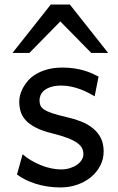

<svg xmlns="http://www.w3.org/2000/svg" viewBox="-20 -801 511 833"><path d="M390.6 -383.3Q378.4 -390.6 362.8 -398.7Q347.2 -406.7 328.9 -413.6Q310.5 -420.4 289.8 -425Q269 -429.7 246.6 -429.7Q219.7 -429.7 201.4 -423.8Q183.1 -418 172.1 -408.9Q161.1 -399.9 156.2 -388.4Q151.4 -377 151.4 -366.2Q151.4 -353.5 155.3 -343.8Q159.2 -334 171.6 -325.7Q184.1 -317.4 207 -309.6Q230 -301.8 268.6 -293Q301.8 -285.6 331.1 -274.2Q360.4 -262.7 382.3 -245.1Q404.3 -227.5 417 -202.9Q429.7 -178.2 429.7 -144Q429.7 -110.8 415 -82.5Q400.4 -54.2 375 -33Q349.6 -11.7 315.4 0.2Q281.2 12.2 241.7 12.2Q211.9 12.2 184.3 7.8Q156.7 3.4 132.6 -4.4Q108.4 -12.2 88.4 -22.5Q68.4 -32.7 53.7 -43.9L78.1 -131.8Q94.7 -117.2 115.5 -105Q136.2 -92.8 158.2 -84Q180.2 -75.2 202.4 -70.6Q224.6 -65.9 244.1 -65.9Q265.6 -65.9 283.4 -71.5Q301.3 -77.1 314.2 -86.2Q327.1 -95.2 334.5 -107.2Q341.8 -119.1 341.8 -131.8Q341.8 -145.5 336.2 -157.5Q330.6 -169.4 315.7 -180.4Q300.8 -191.4 274.7 -201.7Q248.5 -211.9 207.5 -222.2Q163.1 -232.9 135 -247.6Q106.9 -262.2 91.1 -279.8Q75.2 -297.4 69.3 -317.9Q63.5 -338.4 63.5 -361.3Q63.5 -372.6 67.1 -387.7Q70.8 -402.8 79.3 -419.2Q87.9 -435.5 101.8 -451.4Q115.7 -467.3 136.7 -479.7Q157.7 -492.2 186 -500Q214.4 -507.8 251.5 -507.8Q277.8 -507.8 301 -504.4Q324.2 -501 343.5 -495.4Q362.8 -489.7 378.9 -482.7Q395 -475.6 407.7 -468.8ZM34.2 -571.3 200.2 -781.2H283.2L449.2 -571.3H376L241.7 -708L107.4 -571.3Z"/></svg>

Font: Andika Compact
Style: Regular
Weight: 400
Designer: Victor Gaultney, Annie Olsen, Julie Remington, Don Collingsworth, Eric Hays, Becca Hirsbrunner
Foundry: SIL International
Version: Version 5.000 ; LnSpcTght